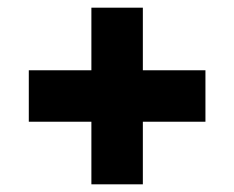

<svg xmlns="http://www.w3.org/2000/svg" viewBox="-20 -511 610 500"><path d="M218 -491H352V-328H515V-194H352V-31H218V-194H55V-328H218Z"/></svg>

Font: Newsreader 6pt ExtraBold
Style: Regular
Weight: 800
Designer: Hugues Gentile
Foundry: Production Type
Version: Version 1.003; ttfautohint (v1.8.3)